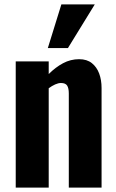

<svg xmlns="http://www.w3.org/2000/svg" viewBox="-20 -859 533 879"><path d="M52 0V-578H203V-520Q234 -551 268.5 -569.5Q303 -588 342 -588Q378 -588 400.5 -570Q423 -552 434 -522.5Q445 -493 445 -456V0H295V-431Q295 -455 287.5 -467Q280 -479 259 -479Q247 -479 232.5 -472.5Q218 -466 203 -455V0ZM199 -639 261 -839H414L291 -639Z"/></svg>

Font: Oswald SemiBold
Style: Regular
Weight: 600
Designer: Vernon Adams
Foundry: Vernon Adams
Version: Version 4.103;gftools[0.9.33.dev8+g029e19f]